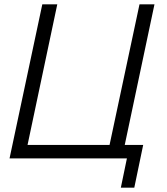

<svg xmlns="http://www.w3.org/2000/svg" viewBox="-20 -730 772 885"><path d="M537 135 565 0H24L175 -710H244L107 -62H485L623 -710H692L555 -62H640L599 135Z"/></svg>

Font: Raleway-v4020
Style: Italic
Weight: 400
Italic angle: -12°
Designer: Matt McInerney, Pablo Impallari, Rodrigo Fuenzalida
Foundry: Matt McInerney, Pablo Impallari, Rodrigo Fuenzalida
Version: Version 4.020;PS 004.020;hotconv 1.0.88;makeotf.lib2.5.64775